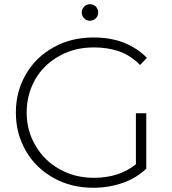

<svg xmlns="http://www.w3.org/2000/svg" viewBox="-20 -882 813 907"><path d="M622 -106V-347H671V-85Q623 -40 560 -18Q493 5 421 5Q316 5 234 -41Q149 -88 103 -168Q55 -249 55 -350Q55 -451 103 -532Q149 -612 234 -659Q316 -705 422 -705Q500 -705 564 -681Q627 -656 674 -609L642 -575Q597 -620 544 -639Q490 -658 423 -658Q332 -658 261 -618Q187 -577 147 -508Q106 -437 106 -350Q106 -264 148 -194Q188 -124 261 -83Q334 -42 423 -42Q543 -42 622 -106ZM405 -784Q388 -784 377 -796Q366 -807 366 -823Q366 -839 378 -851Q389 -862 405 -862Q420 -862 433 -851Q444 -838 444 -823Q444 -807 433 -796Q421 -784 405 -784Z"/></svg>

Font: Montserrat Light Alt1
Style: Light
Weight: 500
Designer: Differentunic
Foundry: Julieta Ulanovsky
Version: 0.1